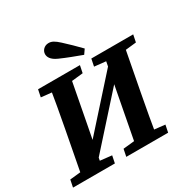

<svg xmlns="http://www.w3.org/2000/svg" viewBox="-194 -1054 1208 1229"><g transform="rotate(-30 410.0 -440.0)"><path d="M-1.8 0H307.7L318.6 -53.7L183.7 -68.7H154.9L9.1 -53.7L-1.8 0ZM75.7 0H220.5L280.4 -310.7L346.2 -657H196.3C179.6 -554 161.3 -450 141.6 -347L75.7 0ZM108.3 -603.3 249.5 -588.3H278.6L417.7 -603.3L428.6 -657H119.2L108.3 -603.3ZM167.4 -6.9 657 -552.3 659.2 -647.7 170.2 -102.4 167.4 -6.9ZM391.9 0H701.3L712.2 -53.7L577.3 -68.7H548.5L402.8 -53.7L391.9 0ZM473.5 0H623C639.8 -103 658.5 -207 678.2 -310.7L744 -657H598.5L539.4 -347L473.5 0ZM501.9 -603.3 643.1 -588.3H672.2L811.4 -603.3L822.3 -657H512.8L501.9 -603.3ZM508.3 -733.7C471.8 -771.2 434.3 -808 398.7 -840.4C366.4 -869.9 347.9 -879.9 324.4 -879.9C292.2 -879.9 270.1 -854.6 270.1 -828.8C270.1 -810.1 279.5 -783.7 328 -762.3C380.3 -738.9 433.8 -719.5 485.2 -700.4L508.3 -733.7Z"/></g></svg>

Font: Source Serif Variable
Style: Italic
Weight: 389
Italic angle: -12°
Designer: Frank Grießhammer
Foundry: Adobe Systems Incorporated
Version: Version 3.001;hotconv 1.0.111;makeotfexe 2.5.65597